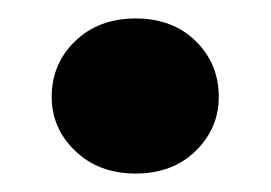

<svg xmlns="http://www.w3.org/2000/svg" viewBox="-20 -183 294 208"><path d="M127 5Q87 5 61.5 -19.5Q36 -44 36 -78Q36 -114 61.5 -138.5Q87 -163 127 -163Q167 -163 192 -138.5Q217 -114 217 -78Q217 -44 192 -19.5Q167 5 127 5Z"/></svg>

Font: DM Sans 36pt Black
Style: Regular
Weight: 900
Designer: Colophon Foundry, Jonny Pinhorn
Foundry: Colophon Foundry
Version: Version 4.004;gftools[0.9.30]